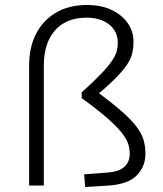

<svg xmlns="http://www.w3.org/2000/svg" viewBox="-20 -745 654 771"><path d="M516 -578Q516 -553 511 -531Q506 -509 489.5 -484.5Q473 -460 440.5 -427.5Q408 -395 352 -349L308 -356V-374Q358 -419 387 -449.5Q416 -480 430.5 -502Q445 -524 449 -540.5Q453 -557 453 -573Q453 -619 418.5 -646.5Q384 -674 328 -674Q246 -674 201 -623Q156 -572 156 -482V0H97V-482Q97 -557 126 -611.5Q155 -666 207 -695.5Q259 -725 329 -725Q387 -725 428.5 -705Q470 -685 493 -652Q516 -619 516 -578ZM501 -127Q501 -147 495 -166.5Q489 -186 469.5 -211Q450 -236 411.5 -270Q373 -304 308 -351V-364L347 -393Q420 -340 463.5 -302.5Q507 -265 528.5 -236Q550 -207 557 -181.5Q564 -156 564 -128Q564 -75 528.5 -40Q493 -5 417 0L322 6L318 -45L411 -52Q460 -56 480.5 -76Q501 -96 501 -127Z"/></svg>

Font: Intel One Mono Light
Style: Regular
Weight: 300
Monospace: yes
Designer: Fred Shallcrass
Foundry: Frere-Jones Type LLC
Version: Version 1.004